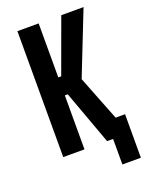

<svg xmlns="http://www.w3.org/2000/svg" viewBox="-162 -819 823 1053"><g transform="rotate(-20 250.0 -293.0)"><path d="M365 149V0H330L215 -315H198V0H74V-735H198V-420H215L330 -735H460L315 -367L418 -105H473V149Z"/></g></svg>

Font: Iosevka Extrabold
Style: Regular
Weight: 800
Monospace: yes
Designer: Belleve Invis
Foundry: Belleve Invis
Version: Version 32.5.0; ttfautohint (v1.8.4)